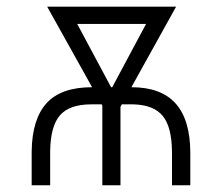

<svg xmlns="http://www.w3.org/2000/svg" viewBox="-20 -548 658 568"><path d="M368.7 -290Q456.5 -290 499.5 -241.9Q542.5 -193.8 543 -97.2V0H488.8V-98.1Q488.3 -172.4 461.4 -205.1Q434.6 -237.8 374 -239.3H340.3L336.4 -231.9V0H282.7V-235.4L280.8 -239.3H250.5Q185.5 -239.3 157.5 -207Q129.4 -174.8 128.4 -100.6V0H73.7V-101.1Q75.2 -196.3 118.2 -243.2Q161.1 -290 252.4 -290L119.6 -528.3H501ZM308.6 -290H312L412.1 -477.1H208.5Z"/></svg>

Font: Roboto Condensed Light
Style: Regular
Weight: 300
Designer: Google
Version: Version 2.134; 2016